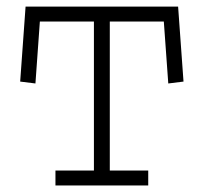

<svg xmlns="http://www.w3.org/2000/svg" viewBox="-20 -570 626 590"><path d="M58.6 -549.8H527.3L543.9 -319.3L497.1 -313.5L483.4 -503.9H317.4V-45.9H435.5V0H150.4V-45.9H268.6V-503.9H102.5L88.9 -313.5L42 -319.3Z"/></svg>

Font: Thabit
Style: Regular
Weight: 500
Designer: Regenerated by Nadim Shaikli
Foundry: MAK Alagha
Version: 0.01